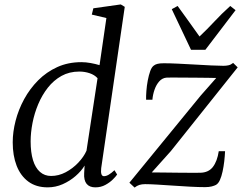

<svg xmlns="http://www.w3.org/2000/svg" viewBox="-20 -837 1095 868"><path d="M437.5 -77Q435.5 -59 438.5 -49.8Q441.5 -40.5 450 -40.5Q460 -40.5 471.5 -47.2Q483 -54 497.5 -67.5L509.5 -48Q504.5 -40 490.5 -26Q476.5 -12 456.2 -1Q436 10 411 10Q384.5 10 371.5 -6Q358.5 -22 360.5 -54.5L362.5 -88.5Q347.5 -63.5 321.5 -41Q295.5 -18.5 263.2 -4.2Q231 10 195.5 10Q143.5 10 108.2 -16Q73 -42 55.2 -87.8Q37.5 -133.5 37.5 -193.5Q37.5 -240.5 50.5 -291Q63.5 -341.5 89.2 -388.8Q115 -436 152.5 -473.8Q190 -511.5 239 -533.8Q288 -556 348 -556Q368 -556 390 -552Q412 -548 430 -542.5L461 -755.5L395 -771L402 -799.5L526 -817L544 -806ZM421 -483.5Q407.5 -498.5 385.2 -506Q363 -513.5 338.5 -513.5Q293.5 -513.5 258 -493.8Q222.5 -474 196.2 -440.5Q170 -407 152.8 -366Q135.5 -325 127 -281.2Q118.5 -237.5 118.5 -198Q118.5 -148 129.2 -113Q140 -78 160.8 -59.8Q181.5 -41.5 211 -41.5Q245 -41.5 276.8 -58.2Q308.5 -75 333.5 -101.2Q358.5 -127.5 371 -155.5ZM957.5 -484.5Q946 -485 921.2 -485.2Q896.5 -485.5 865.8 -485.8Q835 -486 806 -486.2Q777 -486.5 756.8 -486.5Q736.5 -486.5 732 -486Q713 -484 699.8 -469Q686.5 -454 678.8 -432Q671 -410 669 -386H640.5Q640 -402.5 641.8 -426Q643.5 -449.5 648 -473.2Q652.5 -497 659.2 -515.8Q666 -534.5 676 -541Q681.5 -545.5 691.5 -548.2Q701.5 -551 720.5 -551Q748 -551 785 -549.2Q822 -547.5 861 -545.2Q900 -543 934.5 -541.2Q969 -539.5 990.5 -539.5Q1002 -539.5 1012.8 -541.8Q1023.5 -544 1034 -552.5L1054.5 -532.5L752.5 -154L666 -57.5Q686.5 -57.5 719.8 -57Q753 -56.5 787.8 -56.2Q822.5 -56 849.5 -55.8Q876.5 -55.5 884.5 -56Q922.5 -56.5 942.2 -82Q962 -107.5 969 -153.5H997.5Q996.5 -131.5 993.8 -107.5Q991 -83.5 986.2 -61.5Q981.5 -39.5 974.2 -23.2Q967 -7 956 -1Q949.5 2.5 937.2 5.8Q925 9 907 9Q878.5 9 840.5 7Q802.5 5 763.2 2.2Q724 -0.5 690.2 -2.5Q656.5 -4.5 636 -4.5Q621.5 -4.5 610.2 -1Q599 2.5 588.5 11L565 -11L887 -404.5ZM843.5 -612 756.5 -795.5 783 -810Q806.5 -777 831.5 -742.8Q856.5 -708.5 882 -672Q918 -706 949.5 -740Q981 -774 1021 -810L1045 -791L908.5 -612Z"/></svg>

Font: Merriweather 48pt Light
Style: Italic
Weight: 300
Italic angle: -7.8°
Version: Version 2.101